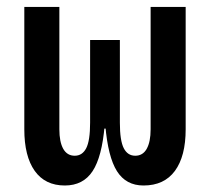

<svg xmlns="http://www.w3.org/2000/svg" viewBox="-20 -538 626 567"><path d="M403.8 9.8Q352.1 9.8 325.4 -32.5Q298.8 -74.7 291 -168H291.5L334 -175.8Q334 -122.6 345.5 -100.3Q356.9 -78.1 379.4 -78.1Q401.9 -78.1 413.3 -98.6Q424.8 -119.1 424.8 -156.2V-517.6H528.3V-156.2Q528.3 -76.7 496.6 -33.4Q464.8 9.8 403.8 9.8ZM171.4 9.8Q113.3 9.8 82.5 -33.4Q51.8 -76.7 51.8 -156.2V-517.6H155.3V-156.2Q155.3 -119.1 166.7 -98.6Q178.2 -78.1 200.7 -78.1Q223.1 -78.1 234.6 -100.3Q246.1 -122.6 246.1 -175.8L288.6 -168H289.1Q281.2 -74.7 253.4 -32.5Q225.6 9.8 171.4 9.8ZM246.1 -158.2V-419.9H334V-158.2Z"/></svg>

Font: Cascadia Mono
Style: Regular
Weight: 400
Monospace: yes
Designer: Aaron Bell
Foundry: Saja Typeworks
Version: Version 2102.003